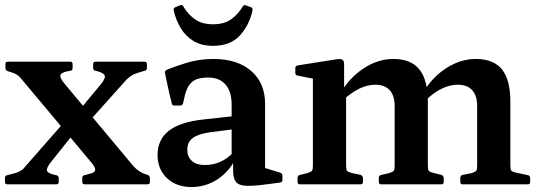

<svg xmlns="http://www.w3.org/2000/svg" viewBox="-23 -744 2176 775"><path d="M319 0Q309 0 309 -10V-26Q309 -36 319 -37L333 -41Q359 -46 361 -57Q363 -68 345 -89L67 -421Q58 -433 50 -439Q42 -445 32 -449L8 -457Q-1 -460 -1 -470V-486Q-1 -495 9 -495H261Q270 -495 270 -485V-469Q270 -459 260 -458L248 -456Q222 -450 220.5 -439.5Q219 -429 236 -408L515 -74Q526 -62 536 -55Q546 -48 558 -43L573 -38Q582 -35 582 -25V-9Q582 0 572 0ZM6 0Q-3 0 -3 -10V-26Q-3 -36 7 -37L41 -46Q53 -50 62.5 -56Q72 -62 80 -73L245 -261H319L182 -89Q163 -65 167 -54.5Q171 -44 198 -38L204 -37Q214 -34 214 -25V-9Q214 0 204 0ZM385 -405Q404 -429 399.5 -439.5Q395 -450 368 -457L362 -458Q353 -461 353 -470V-486Q353 -495 363 -495H561Q570 -495 570 -485V-469Q570 -460 560 -458L533 -450Q519 -446 508.5 -439.5Q498 -433 488 -423L341 -259H264Z M750 11Q689 11 651 -25Q613 -61 613 -118Q613 -181 659 -216.5Q705 -252 800 -262L928 -276L926 -223L824 -210Q776 -203 754.5 -186.5Q733 -170 733 -139Q733 -111 751.5 -94.5Q770 -78 802 -78Q833 -78 856.5 -87Q880 -96 895.5 -108Q911 -120 917 -127L929 -115Q926 -97 911.5 -75.5Q897 -54 873.5 -34Q850 -14 818.5 -1.5Q787 11 750 11ZM912 -322Q912 -374 887.5 -402.5Q863 -431 817 -431Q795 -431 776.5 -426Q758 -421 744.5 -405.5Q731 -390 723 -358L716 -327Q713 -318 704 -318H681Q671 -318 670 -328Q662 -359 655.5 -389.5Q649 -420 643 -449Q641 -457 650 -462Q680 -475 730.5 -490.5Q781 -506 839 -506Q935 -506 991 -457.5Q1047 -409 1047 -325V-162H912ZM1047 -162V-38L1027 -72L1108 -47Q1117 -44 1117 -34V-18Q1117 -8 1107 -7L1053 0Q1001 7 971.5 6Q942 5 930 -9Q918 -23 918 -53V-101L912 -109V-162ZM837 -559Q790 -559 758 -578.5Q726 -598 706.5 -630.5Q687 -663 678 -702Q676 -711 685 -715L705 -723Q713 -726 717 -718Q735 -687 763.5 -666.5Q792 -646 837 -646Q882 -646 910.5 -666.5Q939 -687 957 -718Q961 -726 970 -722L990 -715Q998 -712 996 -701Q983 -642 945 -600.5Q907 -559 837 -559Z M1844 0Q1835 0 1835 -10V-26Q1835 -36 1844 -38L1880 -45Q1896 -50 1899.5 -55Q1903 -60 1903 -75V-316Q1903 -358 1883 -380Q1863 -402 1825 -402Q1761 -402 1696 -340L1683 -365Q1705 -407 1739 -438.5Q1773 -470 1813.5 -488Q1854 -506 1897 -506Q1969 -506 2003 -464Q2037 -422 2037 -335V-76Q2037 -60 2040.5 -55.5Q2044 -51 2060 -47L2108 -37Q2117 -35 2117 -25V-9Q2117 0 2107 0ZM1188 0Q1178 0 1178 -10V-26Q1178 -36 1188 -38L1217 -45Q1233 -50 1236.5 -55Q1240 -60 1240 -75V-313H1374V-76Q1374 -60 1377.5 -55Q1381 -50 1396 -46L1433 -38Q1442 -34 1442 -25V-9Q1442 0 1432 0ZM1516 0Q1506 0 1506 -10V-26Q1506 -36 1516 -38L1547 -45Q1563 -50 1566.5 -55Q1570 -60 1570 -75V-316Q1570 -358 1550 -380Q1530 -402 1492 -402Q1429 -402 1362 -340L1350 -365Q1384 -427 1442.5 -466.5Q1501 -506 1565 -506Q1636 -506 1670 -463.5Q1704 -421 1704 -335V-76Q1704 -60 1707.5 -55Q1711 -50 1727 -46L1759 -38Q1768 -34 1768 -25V-9Q1768 0 1758 0ZM1240 -313V-462L1258 -423L1178 -439Q1169 -440 1169 -450V-469Q1169 -478 1179 -480L1337 -505Q1352 -507 1359 -503Q1366 -499 1366 -485V-379L1374 -362V-313Z"/></svg>

Font: Hahmlet SemiBold
Style: Regular
Weight: 600
Version: Version 1.002